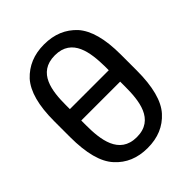

<svg xmlns="http://www.w3.org/2000/svg" viewBox="-221 -900 1037 1037"><g transform="rotate(-45 297.5 -381.0)"><path d="M297 15C375 15 436 -11 482 -62C528 -113 551 -200 551 -324V-445C551 -565 528 -649 482 -701C435 -751 375 -777 296 -777C219 -777 158 -751 111 -701C65 -649 42 -565 42 -445V-324C42 -200 65 -113 112 -62C158 -11 219 15 297 15ZM297 -68C162 -68 148 -201 148 -307V-344H445V-307C445 -201 433 -68 297 -68ZM148 -431V-461C148 -567 162 -694 296 -694C429 -694 443 -566 445 -461V-431Z"/></g></svg>

Font: Cheyenne Sans Medium
Style: Regular
Weight: 500
Designer: The Public Sans project authors (U.S. Web Design System), Libre Franklin designed by Pablo Impallari and Rodrigo Fuenzal
Foundry: The Cheyenne Sans Project Authors
Version: Version 2.007